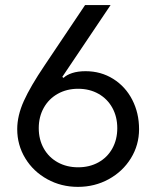

<svg xmlns="http://www.w3.org/2000/svg" viewBox="-20 -727 616 757"><path d="M47.9 -217.8Q47.9 -271 74 -328.9Q100.1 -386.7 156.2 -469.7L315.4 -707H416L225.6 -423.8L230.5 -419.9Q242.2 -431.6 264.6 -439Q287.1 -446.3 317.4 -446.3Q377.9 -446.3 426.3 -416Q474.6 -385.7 501.5 -333.5Q528.3 -281.2 528.3 -217.8Q528.3 -155.3 496.1 -103Q463.9 -50.8 408.7 -20.5Q353.5 9.8 287.1 9.8Q221.2 9.8 166.3 -20.5Q111.3 -50.8 79.6 -103Q47.9 -155.3 47.9 -217.8ZM442.4 -221.7Q442.4 -266.6 422.9 -302Q403.3 -337.4 368.2 -357.2Q333 -377 288.1 -377Q243.2 -377 207.8 -357.2Q172.4 -337.4 152.6 -302Q132.8 -266.6 132.8 -221.7Q132.8 -176.8 152.6 -141.6Q172.4 -106.4 207.8 -86.9Q243.2 -67.4 288.1 -67.4Q333 -67.4 368.2 -86.9Q403.3 -106.4 422.9 -141.6Q442.4 -176.8 442.4 -221.7Z"/></svg>

Font: Pretendard GOV
Style: Regular
Weight: 400
Designer: Base glyphs from Inter by Rasmus Andersson; Hangeul glyphs from Noto Sans CJK(Source Han Sans) by Jang Soo-young and Kan
Foundry: Kil Hyung-jin
Version: Version 1.309